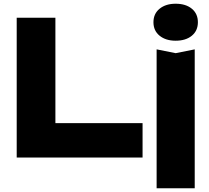

<svg xmlns="http://www.w3.org/2000/svg" viewBox="-20 -845 1121 1030"><path d="M277.2 -750V-92L184 -184.4H744.8V0H69.6V-750ZM820.2 -580.2 922.4 -559.8 1024.6 -580.2V165H820.2ZM922.2 -626.6Q869.2 -626.6 836.2 -653.4Q803.2 -680.2 803.2 -725.8Q803.2 -771.4 836.2 -798.2Q869.2 -825 922.2 -825Q976.6 -825 1009.1 -798.2Q1041.6 -771.4 1041.6 -725.8Q1041.6 -680.2 1009.1 -653.4Q976.6 -626.6 922.2 -626.6Z"/></svg>

Font: Unbounded
Style: Regular
Weight: 400
Designer: Luke Prowse, Jean-Baptiste Morizot, Fátima Lázaro, Florian Runge
Foundry: NaN
Version: Version 1.701;gftools[0.9.28.dev5+ged2979d]